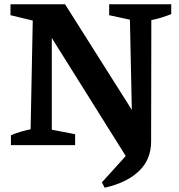

<svg xmlns="http://www.w3.org/2000/svg" viewBox="-20 -678 838 897"><path d="M490 -658H780V-612Q757 -603 734.5 -596Q712 -589 687 -584L686 -17Q686 67 629 121.5Q572 176 469 199L456 174L609 5L597 98L191 -550L222 -559V-72L331 -51V0H31V-46Q54 -56 76.5 -62.5Q99 -69 123 -74L133 -582L29 -607V-658H284L626 -117L597 -109L587 -586L490 -607Z"/></svg>

Font: Piazzolla 24pt
Style: Bold
Weight: 700
Designer: Juan Pablo del Peral
Foundry: Huerta Tipografica
Version: Version 2.005